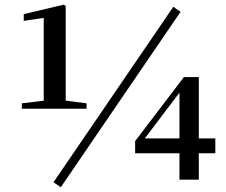

<svg xmlns="http://www.w3.org/2000/svg" viewBox="-20 -771 972 824"><path d="M73.7 -304.4V-327.6L173.4 -339.6H259L351.5 -327.6V-304.4ZM167.7 -304.4V-694.2L82 -681.5V-710.4L253.8 -751L262 -745V-304.4ZM750.2 0V-137.1V-157.4V-381.8H740.5L782 -415.2L684.8 -287.3L588.1 -159.1L594.3 -191.6V-176.9H904.1V-113.3H559.9V-165.3L769.3 -440.2H833.2V0ZM240.9 32.6 209.6 11.2 723.7 -741.7 755 -720.3Z"/></svg>

Font: Noto Serif SC ExtraLight
Style: Regular
Weight: 200
Designer: Ryoko NISHIZUKA 西塚涼子 (kana & ideographs); Frank Grießhammer (Latin, Greek & Cyrillic); Wenlong ZHANG 张文龙 (bopomofo); San
Foundry: Adobe
Version: Version 2.002-H1;hotconv 1.1.0;makeotfexe 2.6.0